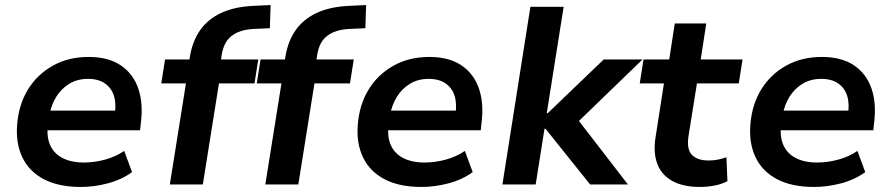

<svg xmlns="http://www.w3.org/2000/svg" viewBox="-20 -732 3536 762"><path d="M301 10Q213 10 154.5 -20.5Q96 -51 69 -107Q42 -163 48 -237Q54 -316 90.5 -376Q127 -436 189 -471Q251 -506 332 -506Q410 -506 459.5 -472.5Q509 -439 529 -380Q549 -321 539 -244L536 -215H148L160 -293H453L435 -275Q442 -319 432.5 -350.5Q423 -382 397 -400.5Q371 -419 329 -419Q287 -419 255 -399.5Q223 -380 203 -347.5Q183 -315 176 -275L172 -249Q163 -197 177 -161Q191 -125 226 -106Q261 -87 313 -87Q355 -87 397 -98.5Q439 -110 473 -133L504 -49Q463 -19 408.5 -4.5Q354 10 301 10Z M654 0 718 -401H620L635 -496H757L728 -471L733 -503Q743 -568 774.5 -612.5Q806 -657 859.5 -681.5Q913 -706 991 -709L1054 -712L1051 -620L984 -617Q950 -615 924 -604Q898 -593 882 -572Q866 -551 860 -515L856 -489L848 -496H1005L990 -401H849L785 0Z M1033 0 1097 -401H999L1014 -496H1136L1107 -471L1112 -503Q1122 -568 1153.5 -612.5Q1185 -657 1238.5 -681.5Q1292 -706 1370 -709L1433 -712L1430 -620L1363 -617Q1329 -615 1303 -604Q1277 -593 1261 -572Q1245 -551 1239 -515L1235 -489L1227 -496H1384L1369 -401H1228L1164 0Z M1653 10Q1565 10 1506.5 -20.5Q1448 -51 1421 -107Q1394 -163 1400 -237Q1406 -316 1442.5 -376Q1479 -436 1541 -471Q1603 -506 1684 -506Q1762 -506 1811.5 -472.5Q1861 -439 1881 -380Q1901 -321 1891 -244L1888 -215H1500L1512 -293H1805L1787 -275Q1794 -319 1784.5 -350.5Q1775 -382 1749 -400.5Q1723 -419 1681 -419Q1639 -419 1607 -399.5Q1575 -380 1555 -347.5Q1535 -315 1528 -275L1524 -249Q1515 -197 1529 -161Q1543 -125 1578 -106Q1613 -87 1665 -87Q1707 -87 1749 -98.5Q1791 -110 1825 -133L1856 -49Q1815 -19 1760.5 -4.5Q1706 10 1653 10Z M1974 0 2085 -705H2217L2150 -283H2154L2376 -496H2530L2255 -230L2256 -280L2472 0H2322L2145 -221H2141L2106 0Z M2758 10Q2690 10 2647 -14.5Q2604 -39 2588 -83.5Q2572 -128 2582 -189L2615 -401H2519L2534 -496H2636L2658 -639H2783L2761 -496H2927L2912 -401H2746L2713 -195Q2704 -142 2725 -118.5Q2746 -95 2793 -95Q2811 -95 2829 -98.5Q2847 -102 2863 -108L2867 -13Q2845 -1 2815.5 4.5Q2786 10 2758 10Z M3211 10Q3123 10 3064.5 -20.5Q3006 -51 2979 -107Q2952 -163 2958 -237Q2964 -316 3000.5 -376Q3037 -436 3099 -471Q3161 -506 3242 -506Q3320 -506 3369.5 -472.5Q3419 -439 3439 -380Q3459 -321 3449 -244L3446 -215H3058L3070 -293H3363L3345 -275Q3352 -319 3342.5 -350.5Q3333 -382 3307 -400.5Q3281 -419 3239 -419Q3197 -419 3165 -399.5Q3133 -380 3113 -347.5Q3093 -315 3086 -275L3082 -249Q3073 -197 3087 -161Q3101 -125 3136 -106Q3171 -87 3223 -87Q3265 -87 3307 -98.5Q3349 -110 3383 -133L3414 -49Q3373 -19 3318.5 -4.5Q3264 10 3211 10Z"/></svg>

Font: Nunito Sans 9pt
Style: Bold Italic
Weight: 700
Italic angle: -9°
Version: Version 3.101;gftools[0.9.27]